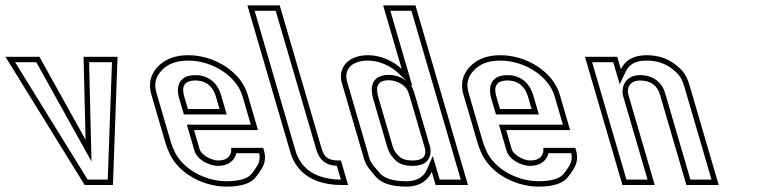

<svg xmlns="http://www.w3.org/2000/svg" viewBox="-271 -687 2884 713"><path d="M43.4 0H148.4L165.5 -476H39.3L46.8 -168L-124.5 -476H-250.7ZM54.6 -20 -214.9 -456H-136.2L68.8 -87.3L59.8 -456H144.8L129.1 -20Z M538.9 -91C514.4 -91 476.5 -111.7 470.3 -133L449.6 -204H687.1L648.5 -336C623.8 -420.6 525.3 -482 428.3 -482C379.1 -482 341.1 -467.5 314.1 -438.5C287.2 -409.5 279.5 -375.3 291 -336L343.9 -155C348 -141 353.6 -126.8 360.7 -112.5C396.2 -41 485.2 6 569.7 6C623 6 659 -5.2 677.4 -27.5C695.9 -49.8 706.9 -68.3 710.6 -83C714.2 -97.7 713.9 -112.3 709.6 -127L706.4 -138H587.6C590.3 -114.3 578.7 -91 538.9 -91ZM454.5 -388C497 -388 520.7 -362.8 530.5 -329L544.3 -282H426.8L413 -329C403.3 -362.2 409.9 -388 454.5 -388ZM538.9 -71C577.1 -71 601.1 -91.4 606.6 -118H691.3C693.8 -107.1 693.7 -98.1 691.2 -87.8C688.8 -78.3 679.6 -61.5 662 -40.2C649.8 -25.5 621.2 -14 569.7 -14C491.8 -14 409.9 -58.4 378.6 -121.4C372 -134.8 366.8 -147.8 363.1 -160.6L310.2 -341.6C300.4 -375 306.5 -400.8 328.8 -424.9C351.3 -449.1 383 -462 428.3 -462C518.1 -462 607.8 -404 629.3 -330.4L660.4 -224H422.9L451.1 -127.4C461.3 -92.5 507.5 -71 538.9 -71ZM454.5 -408C445.1 -408 436.5 -407 428.6 -404.9C387.1 -393.4 385.1 -353.2 393.8 -323.4L411.8 -262H571L549.7 -334.6C538.1 -374.5 507 -408 454.5 -408Z M767.8 -667H647.8L808.3 -118C813.8 -99.3 822.9 -81.8 835.6 -65.5C871.8 -18.8 933.1 0 995.3 0H1021.6L995 -91H986.2C945.3 -91 931.9 -105.7 922.8 -137ZM752.8 -647 903.6 -131.4C913.9 -96.3 936.3 -72.8 980 -71.1L994.9 -20C935.5 -20.2 882.2 -38.1 851.4 -77.8C840.1 -92.3 832.3 -107.5 827.5 -123.6L674.5 -647Z M1095.9 -482C1016 -482 983.6 -430 998.5 -379L1073.6 -122C1084.8 -83.8 1082.6 -77.8 1125.6 -29.5C1146.7 -5.8 1184.4 6 1238.5 6C1293.8 6 1321.1 -23.1 1332.4 -49L1346.8 0H1466.8L1271.8 -667H1151.8L1220.8 -431C1190 -460.2 1142.5 -482 1095.9 -482ZM1245.4 -344.5C1247.9 -337.5 1250.1 -330.7 1252 -324L1306.1 -139C1313.5 -113.9 1305.7 -91 1261.4 -91C1238.1 -91 1221.1 -96.3 1210.5 -107C1190.2 -127.4 1189 -137.6 1184.5 -153L1134.5 -324C1125.6 -354.7 1122.4 -389 1173 -389C1201.3 -389 1235.8 -371.8 1245.4 -344.5ZM1095.9 -462C1136.4 -462 1179.8 -442.3 1207 -416.5L1260.8 -365.4L1178.5 -647H1256.8L1440.1 -20H1361.8L1336.2 -107.5L1314.1 -57C1305.4 -37.2 1285.7 -14 1238.5 -14C1186.6 -14 1155.8 -25.8 1140.6 -42.8C1097.9 -90.7 1104.4 -87.8 1092.8 -127.6L1017.7 -384.6C1015.9 -390.8 1015 -396.9 1014.9 -402.6C1014.8 -432.1 1036.2 -462 1095.9 -462ZM1264.3 -351.1C1250.7 -389.7 1207.5 -409 1173 -409C1163.8 -409 1155.5 -408.1 1147.9 -406C1099 -392.5 1108.3 -342.5 1115.3 -318.4L1165.3 -147.4C1169.4 -133.5 1173.8 -115.5 1196.3 -92.9C1212.3 -76.8 1235.4 -71 1261.4 -71C1271.9 -71 1281.3 -72.1 1289.7 -74.5C1326.7 -85 1332.8 -119.2 1325.3 -144.6L1271.2 -329.6C1269.2 -336.6 1266.9 -343.8 1264.3 -351.1Z M1697.9 -91C1673.4 -91 1635.5 -111.7 1629.3 -133L1608.6 -204H1846.1L1807.5 -336C1782.8 -420.6 1684.3 -482 1587.3 -482C1538.1 -482 1500.1 -467.5 1473.1 -438.5C1446.2 -409.5 1438.5 -375.3 1450 -336L1502.9 -155C1507 -141 1512.6 -126.8 1519.7 -112.5C1555.2 -41 1644.2 6 1728.7 6C1782 6 1818 -5.2 1836.4 -27.5C1854.9 -49.8 1865.9 -68.3 1869.6 -83C1873.2 -97.7 1872.9 -112.3 1868.6 -127L1865.4 -138H1746.6C1749.3 -114.3 1737.7 -91 1697.9 -91ZM1613.5 -388C1656 -388 1679.7 -362.8 1689.5 -329L1703.3 -282H1585.8L1572 -329C1562.3 -362.2 1568.9 -388 1613.5 -388ZM1697.9 -71C1736.1 -71 1760.1 -91.4 1765.6 -118H1850.3C1852.8 -107.1 1852.7 -98.1 1850.2 -87.8C1847.8 -78.3 1838.6 -61.5 1821 -40.2C1808.8 -25.5 1780.2 -14 1728.7 -14C1650.8 -14 1568.9 -58.4 1537.6 -121.4C1531 -134.8 1525.8 -147.8 1522.1 -160.6L1469.2 -341.6C1459.4 -375 1465.5 -400.8 1487.8 -424.9C1510.3 -449.1 1542 -462 1587.3 -462C1677.1 -462 1766.8 -404 1788.3 -330.4L1819.4 -224H1581.9L1610.1 -127.4C1620.3 -92.5 1666.5 -71 1697.9 -71ZM1613.5 -408C1604.1 -408 1595.5 -407 1587.6 -404.9C1546.1 -393.4 1544.1 -353.2 1552.8 -323.4L1570.8 -262H1730L1708.7 -334.6C1697.1 -374.5 1666 -408 1613.5 -408Z M2253.8 -433C2220.1 -465.7 2179.1 -482 2130.8 -482C2083.3 -482 2051.2 -464.7 2034.7 -430L2021.3 -476H1901.3L2040.4 0H2160.4L2062.5 -335C2055.3 -359.5 2067.5 -388 2105.7 -388C2144.9 -388 2169.6 -370.3 2180 -335L2277.9 0H2397.9L2289.7 -370C2284.5 -387.8 2275.5 -413.8 2253.8 -433ZM2240.2 -418.3C2257.9 -402.6 2265.5 -381.6 2270.5 -364.4L2371.2 -20H2292.9L2199.2 -340.6C2186.4 -384.2 2152.1 -408 2105.7 -408C2098 -408 2090.8 -407.1 2084 -405.2C2046.2 -394.8 2035 -357.9 2043.3 -329.4L2133.7 -20H2055.4L1927.9 -456H2006.3L2030.2 -374.1L2052.8 -421.4C2065.5 -448 2088.3 -462 2130.8 -462C2174.4 -462 2210 -447.6 2240.2 -418.3Z"/></svg>

Font: Din Kursivschrift
Style: BreitLeftGho
Weight: 400
Version: Version 1.089